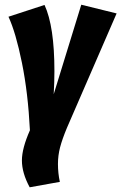

<svg xmlns="http://www.w3.org/2000/svg" viewBox="-20 -570 515 815"><path d="M211 -268Q211 -223 208 -170L325 -550L475 -513L264 -27Q244 21 235 55.5Q226 90 226 126Q226 165 234 202L106 225Q73 164 73 111Q73 60 107 -17Q99 -176 73 -304Q47 -432 16 -499L169 -549Q211 -458 211 -268Z"/></svg>

Font: Fira Sans Extra Condensed ExtraBold
Style: Italic
Weight: 800
Width: 3
Italic angle: -8°
Designer: Carrois Corporate & Edenspiekermann AG
Foundry: Carrois Corporate GbR & Edenspiekermann AG
Version: Version 4.203